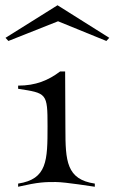

<svg xmlns="http://www.w3.org/2000/svg" viewBox="-20 -714 436 731"><path d="M12 -558 201 -633 385 -558 396 -570 199 -694 1 -570ZM49 -3C128 -21 150 -21 192 -21C229 -21 338 -3 341 -3V-15C233 -31 229 -101 229 -225L228 -442H209C164 -408 116 -388 49 -388V-376C158 -359 161 -360 161 -234C161 -103 160 -32 49 -15Z"/></svg>

Font: Cantique Normal
Style: Regular
Weight: 400
Designer: Sébastien Hayez
Foundry: Sébastien Hayez & Ariel Martín Pérez
Version: Version 1.000;hotconv 1.0.109;makeotfexe 2.5.65596